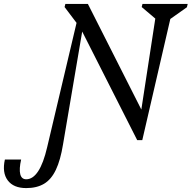

<svg xmlns="http://www.w3.org/2000/svg" viewBox="-206 -710 979 981"><path d="M495 6 187 -602 186 -592 124 -674 128 -690H243L533 -117H511L593 -651L617 -590L518 -674L522 -690H753L749 -673L633 -591L673 -651L521 6ZM35 42 208 -690H238L116 28Q103 108 79.5 157.5Q56 207 19 229Q-18 251 -72 251Q-137 251 -166.5 211.5Q-196 172 -181 105H-98Q-109 154 -102.5 180Q-96 206 -72 206Q-38 206 -11 165Q16 124 35 42Z"/></svg>

Font: Platypi Light
Style: Italic
Weight: 300
Italic angle: -13°
Designer: David Sargent
Foundry: Bolt Cutter Type
Version: Version 1.200